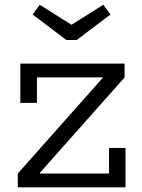

<svg xmlns="http://www.w3.org/2000/svg" viewBox="-20 -806 612 826"><path d="M310 -634H265.5L120.5 -743.5L151 -785.5L287.5 -699.5L424.5 -785.5L455 -743.5ZM56.5 -59.5 421.5 -470.5V-492L516 -473L151.5 -62.5V-38.5ZM516 -532.5V-473H139V-363.5H67.5V-532.5ZM449 -169.5H520V0H56.5V-59.5H449Z"/></svg>

Font: Hepta Slab ExtraLight
Style: Regular
Weight: 400
Version: Version 1.102